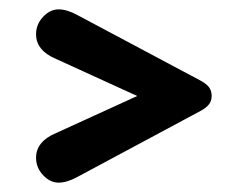

<svg xmlns="http://www.w3.org/2000/svg" viewBox="-20 -503 520 410"><path d="M273 -298 100 -219Q57 -201 57 -166Q57 -145 72 -129Q87 -113 105 -113Q123 -113 145 -125L408 -266Q421 -273 426.5 -280.5Q432 -288 432 -298Q432 -309 426.5 -316.5Q421 -324 408 -331L145 -471Q123 -483 105 -483Q87 -483 72 -467Q57 -451 57 -430Q57 -395 100 -377Z"/></svg>

Font: Beiruti
Style: Bold
Weight: 700
Designer: Arlette Boutros
Foundry: Boutros
Version: Version 1.41